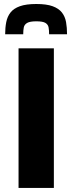

<svg xmlns="http://www.w3.org/2000/svg" viewBox="-20 -926 357 946"><path d="M71.4 0V-688H245.4V0ZM158.9 -906.3Q209.4 -906.3 239.4 -895.3Q269.4 -884.3 285 -864.4Q300.6 -844.5 305.5 -817Q310.3 -789.6 310.3 -757.2H222Q222 -776.4 219.4 -790.8Q216.8 -805.2 203.8 -813.1Q190.7 -821 158.9 -821Q127.7 -821 113.9 -813.1Q100.1 -805.2 97.2 -790.8Q94.4 -776.4 94.4 -757.2H5.4Q5.4 -789.6 10.8 -817Q16.2 -844.5 31.8 -864.4Q47.3 -884.3 77.9 -895.3Q108.5 -906.3 158.9 -906.3Z"/></svg>

Font: Saira Thin
Style: Regular
Weight: 100
Designer: Hector Gatti with collaboration of the Omnibus-Type team
Foundry: Omnibus-Type
Version: Version 1.101